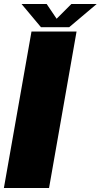

<svg xmlns="http://www.w3.org/2000/svg" viewBox="-24 -943 506 963"><path d="M-4.5 0H222L360 -785H134ZM181.5 -806.5H323L461 -923H334L260 -849L210 -923H84Z"/></svg>

Font: Anybody UltraCondensed Thin Black
Style: Italic
Weight: 900
Italic angle: -10°
Version: Version 1.111